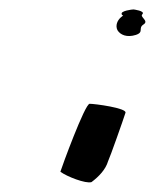

<svg xmlns="http://www.w3.org/2000/svg" viewBox="-20 -572 328 407"><path d="M108 -208C121 -198 162 -182 174 -186C190 -198 204 -213 209 -230C213 -238 242 -320 246 -333C249 -343 181 -352 170 -352C160 -352 111 -218 108 -208ZM236 -535C229 -529 224 -518 229 -508C235 -498 249 -492 268 -498C286 -504 272 -512 284 -520C297 -528 275 -536 282 -542C288 -549 263 -552 263 -552C260 -552 235 -549 238 -542C238 -540 240 -540 241 -539C240 -538 238 -537 236 -535ZM263 -552Z"/></svg>

Font: bitstorm
Style: extobl
Weight: 400
Version: Version 0.2